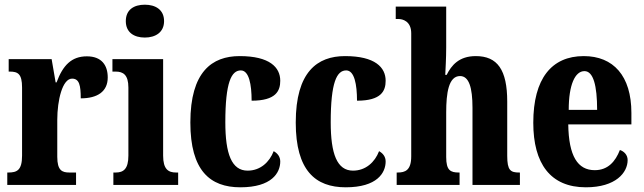

<svg xmlns="http://www.w3.org/2000/svg" viewBox="-20 -788 2742 818"><path d="M11 0H304V-53H276C245 -53 224 -61 224 -120V-277C224 -361 246 -453 287 -453C318 -453 324 -424 324 -369C394 -369 439 -397 439 -458C439 -510 413 -548 350 -548C285 -548 248 -510 221 -437H217L200 -536H17V-483H21C56 -483 74 -474 74 -415V-125C74 -62 52 -53 15 -53H11Z M597 -628C642 -628 679 -650 679 -698C679 -747 642 -768 597 -768C551 -768 516 -747 516 -698C516 -650 551 -628 597 -628ZM463 0H739V-53H730C697 -53 675 -67 675 -125V-536H459V-483H473C505 -483 527 -469 527 -415V-125C527 -68 506 -53 473 -53H463Z M1004 10C1138 10 1174 -52 1174 -100C1174 -121 1162 -135 1146 -144C1128 -97 1089 -61 1035 -61C967 -61 940 -132 940 -267C940 -438 966 -488 1006 -488C1041 -488 1052 -428 1052 -359C1156 -359 1174 -401 1174 -444C1174 -501 1129 -549 1001 -549C883 -549 791 -482 791 -266C791 -61 875 10 1004 10Z M1453 10C1587 10 1623 -52 1623 -100C1623 -121 1611 -135 1595 -144C1577 -97 1538 -61 1484 -61C1416 -61 1389 -132 1389 -267C1389 -438 1415 -488 1455 -488C1490 -488 1501 -428 1501 -359C1605 -359 1623 -401 1623 -444C1623 -501 1578 -549 1450 -549C1332 -549 1240 -482 1240 -266C1240 -61 1324 10 1453 10Z M1670 0H1938V-53H1935C1899 -53 1881 -62 1881 -119V-309C1881 -391 1891 -464 1940 -464C1978 -464 1993 -415 1993 -329V0H2195V-53H2192C2155 -53 2141 -62 2141 -124V-355C2141 -491 2099 -549 2007 -549C1935 -549 1903 -509 1883 -469H1877C1878 -493 1881 -540 1881 -586V-760H1666V-707H1678C1694 -707 1732 -699 1732 -646V-122C1732 -62 1706 -53 1674 -53H1670Z M2476 10C2604 10 2654 -53 2654 -106C2654 -128 2639 -143 2621 -149C2602 -100 2570 -63 2514 -63C2441 -63 2403 -123 2401 -258H2670V-307C2670 -465 2593 -549 2467 -549C2330 -549 2252 -453 2252 -265C2252 -91 2325 10 2476 10ZM2524 -320H2403C2403 -427 2430 -485 2470 -485C2508 -485 2524 -423 2524 -320Z"/></svg>

Font: Noto Serif Devanagari ExtraCondensed ExtraBold
Style: Regular
Weight: 800
Width: 2
Designer: Universal Thirst, Indian Type Foundry and the Monotype Design Team
Foundry: Monotype Imaging Inc.
Version: Version 2.004